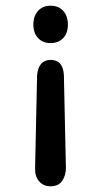

<svg xmlns="http://www.w3.org/2000/svg" viewBox="-20 -444 354 673"><path d="M110 -179 103 145Q102 174 117 191.5Q132 209 157 209Q185 209 198 190Q211 171 211 144L204 -179Q202 -234 157 -234Q136 -234 124 -220Q112 -206 110 -179ZM157 -293Q185 -293 201.5 -310.5Q218 -328 218 -358Q218 -388 201.5 -406Q185 -424 157 -424Q130 -424 113.5 -406Q97 -388 97 -358Q97 -328 113.5 -310.5Q130 -293 157 -293Z"/></svg>

Font: Beiruti SemiBold
Style: Regular
Weight: 600
Designer: Arlette Boutros
Foundry: Boutros
Version: Version 1.41